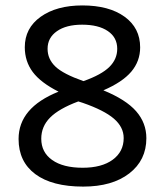

<svg xmlns="http://www.w3.org/2000/svg" viewBox="-20 -774 612 711"><path d="M362.8 -439.5Q446.3 -405.3 484.1 -362.1Q522 -318.8 522 -262.2Q522 -180.7 458.7 -131.8Q395.5 -83 288.1 -83Q172.9 -83 110.8 -129.2Q48.8 -175.3 48.8 -259.3Q48.8 -317.4 85.7 -361.1Q122.6 -404.8 196.8 -434.6Q130.9 -467.8 101.3 -507.3Q71.8 -546.9 71.8 -599.1Q71.8 -669.9 130.6 -711.9Q189.5 -753.9 285.2 -753.9Q383.3 -753.9 441.2 -712.2Q499 -670.4 499 -598.6Q499 -547.4 466.1 -508.5Q433.1 -469.7 362.8 -439.5ZM289.1 -473.6Q355.5 -497.1 384.8 -525.9Q414.1 -554.7 414.1 -593.3Q414.1 -635.3 379.4 -658.9Q344.7 -682.6 284.2 -682.6Q225.1 -682.6 190.7 -658.4Q156.2 -634.3 156.2 -593.3Q156.2 -555.2 185.1 -527.6Q213.9 -500 289.1 -473.6ZM270 -398.4Q198.2 -371.6 165.5 -338.6Q132.8 -305.7 132.8 -260.3Q132.8 -210 173.3 -181.4Q213.9 -152.8 286.1 -152.8Q356.9 -152.8 397.5 -182.6Q438 -212.4 438 -262.7Q438 -303.2 401.9 -334.5Q365.7 -365.7 286.6 -393.1ZM484.4 -402.3Z"/></svg>

Font: Noto Sans Telugu UI
Style: Regular
Weight: 400
Designer: Monotype Design Team
Foundry: Monotype Imaging Inc.
Version: Version 1.05